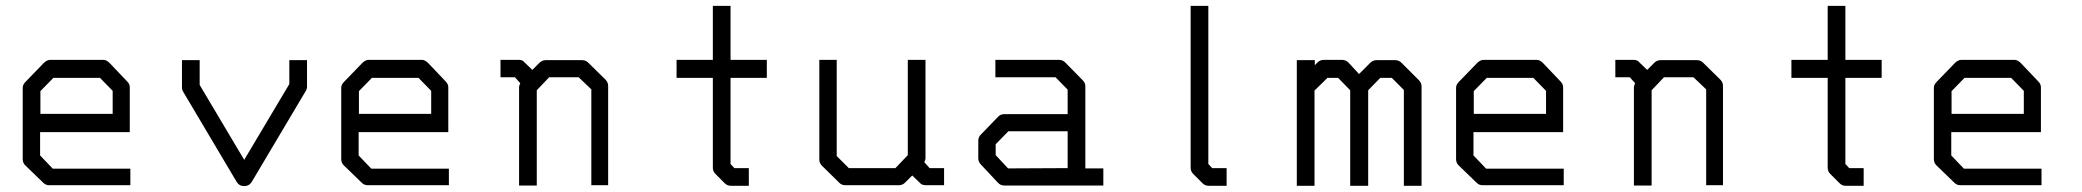

<svg xmlns="http://www.w3.org/2000/svg" viewBox="-20 -679 7060 651"><path d="M116 -231V-152L159 -107H422V-51H147Q135 -51 127 -59L65 -119Q57 -127 57 -140V-382Q57 -392 67 -402L128 -465Q139 -476 150 -476H331Q341 -476 352 -465L411 -403Q420 -394 420 -383V-231ZM117 -293H362V-371L319 -415H161L117 -370Z M657 -391 808 -137 961 -394V-475H1021V-386Q1021 -377.5 1017 -371L834 -63Q825 -48 808 -48Q791 -48 782 -63L601 -368Q597 -374.5 597 -383V-475H657Z M1196 -231V-152L1239 -107H1502V-51H1227Q1215 -51 1207 -59L1145 -119Q1137 -127 1137 -140V-382Q1137 -392 1147 -402L1208 -465Q1219 -476 1230 -476H1411Q1421 -476 1432 -465L1491 -403Q1500 -394 1500 -383V-231ZM1197 -293H1442V-371L1399 -415H1241L1197 -370Z M1785 -442 1809 -466Q1818 -475 1830 -475H1954Q1966 -475 1974 -467L2033 -409Q2042 -400 2042 -388V-51H1985V-376L1942 -417H1842L1800 -373V-50H1740V-385Q1740 -387 1744 -397L1726 -417H1677V-476H1740Q1752 -476 1759 -467Z M2457 -123 2470 -109H2519V-49H2458Q2446 -49 2437 -58L2406 -89Q2397 -98 2397 -110V-415H2274V-476H2397V-659H2457V-476H2580V-415H2457Z M3073 -84 3049 -60Q3040 -51 3028 -51H2846Q2834 -51 2826 -59L2767 -117Q2758 -126 2758 -138V-476H2817V-150L2858 -109H3016L3058 -153V-476H3118V-141Q3118 -139 3114 -129L3132 -109H3181V-51H3120Q3105 -51 3099 -59Z M3600 -109V-234H3399L3356 -190V-153L3398 -108ZM3660 -108H3721V-50H3385Q3373 -50 3364 -59L3306 -121Q3297 -130 3297 -142V-202Q3297 -214 3306 -223L3365 -284Q3373 -292 3386 -292H3600V-375L3559 -417H3355V-476H3571Q3583 -476 3592 -467L3651 -407Q3660 -398 3660 -387Z M4077 -123 4090 -109H4139V-49H4078Q4066 -49 4057 -58L4026 -89Q4017 -98 4017 -110V-659H4077Z M4619 -373V-49H4558V-373L4517 -415H4481L4437 -372V-49H4377V-475H4438V-458L4447 -467Q4456 -476 4468 -476H4530Q4543 -476 4552 -467L4588 -428L4626 -466Q4635 -475 4647 -475H4711Q4723 -475 4732 -466L4791 -407Q4800 -398 4800 -386V-49H4740V-374L4699 -415H4660Z M4976 -231V-152L5019 -107H5282V-51H5007Q4995 -51 4987 -59L4925 -119Q4917 -127 4917 -140V-382Q4917 -392 4927 -402L4988 -465Q4999 -476 5010 -476H5191Q5201 -476 5212 -465L5271 -403Q5280 -394 5280 -383V-231ZM4977 -293H5222V-371L5179 -415H5021L4977 -370Z M5565 -442 5589 -466Q5598 -475 5610 -475H5734Q5746 -475 5754 -467L5813 -409Q5822 -400 5822 -388V-51H5765V-376L5722 -417H5622L5580 -373V-50H5520V-385Q5520 -387 5524 -397L5506 -417H5457V-476H5520Q5532 -476 5539 -467Z M6237 -123 6250 -109H6299V-49H6238Q6226 -49 6217 -58L6186 -89Q6177 -98 6177 -110V-415H6054V-476H6177V-659H6237V-476H6360V-415H6237Z M6596 -231V-152L6639 -107H6902V-51H6627Q6615 -51 6607 -59L6545 -119Q6537 -127 6537 -140V-382Q6537 -392 6547 -402L6608 -465Q6619 -476 6630 -476H6811Q6821 -476 6832 -465L6891 -403Q6900 -394 6900 -383V-231ZM6597 -293H6842V-371L6799 -415H6641L6597 -370Z"/></svg>

Font: ibm3270
Style: Regular
Weight: 400
Monospace: yes
Version: Version 2.0.3